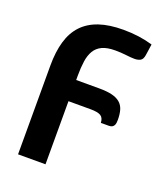

<svg xmlns="http://www.w3.org/2000/svg" viewBox="-123 -575 693 815"><g transform="rotate(20 223.0 -168.0)"><path d="M420.4 -424.3Q417.5 -404.3 406.5 -398.4Q395.5 -392.6 380.4 -392.6Q364.7 -392.6 341.6 -395.5Q318.4 -398.4 292 -398.4Q255.4 -398.4 233.2 -387.9Q210.9 -377.4 199 -357.4Q187 -337.4 182.9 -308.6Q178.7 -279.8 178.7 -243.7V-223.6H283.7Q317.9 -223.6 340.8 -218Q363.8 -212.4 377.7 -200.4Q391.6 -188.5 397.2 -169.7Q402.8 -150.9 402.8 -125Q402.8 -119.1 402.1 -112.5Q401.4 -106 398.7 -100.6Q396 -95.2 390.4 -91.8Q384.8 -88.4 375 -88.4H339.4Q338.4 -111.3 324.5 -119.6Q310.5 -127.9 278.8 -127.9H178.7V157.2H54.7V-243.7Q54.7 -306.2 68.4 -353Q82 -399.9 111.3 -430.9Q140.6 -461.9 186 -477.3Q231.4 -492.7 294.9 -492.7Q367.2 -492.7 427.7 -474.6Z"/></g></svg>

Font: Carlito
Style: Bold
Weight: 700
Designer: Lukasz Dziedzic
Foundry: tyPoland Lukasz Dziedzic
Version: Version 1.104